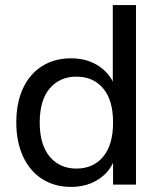

<svg xmlns="http://www.w3.org/2000/svg" viewBox="-20 -725 627 754"><path d="M259 9Q195 9 146.5 -21.5Q98 -52 71 -109.5Q44 -167 44 -244Q44 -322 70.5 -378.5Q97 -435 145.5 -465.5Q194 -496 259 -496Q324 -496 371 -463.5Q418 -431 434 -377H423V-705H514V0H424V-113H434Q419 -57 371.5 -24Q324 9 259 9ZM280 -63Q346 -63 385 -109.5Q424 -156 424 -244Q424 -332 385 -378Q346 -424 280 -424Q215 -424 175.5 -378Q136 -332 136 -244Q136 -156 175.5 -109.5Q215 -63 280 -63Z"/></svg>

Font: Nunito Sans 12pt Medium
Style: Regular
Weight: 500
Designer: Vernon Adams
Foundry: Vernon Adams
Version: Version 3.101;gftools[0.9.27]